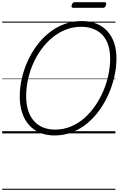

<svg xmlns="http://www.w3.org/2000/svg" viewBox="-20 -1229 1093 1769"><path d="M483 19Q409 19 350 -5Q291 -29 249 -75.5Q207 -122 184.5 -189Q162 -256 162 -340Q162 -420 180 -501.5Q198 -583 232.5 -660.5Q267 -738 316.5 -806Q366 -874 430 -925.5Q494 -977 570.5 -1006Q647 -1035 734 -1035Q808 -1035 867 -1011.5Q926 -988 967.5 -943.5Q1009 -899 1031 -835.5Q1053 -772 1053 -692Q1053 -613 1035 -529.5Q1017 -446 982.5 -366.5Q948 -287 898.5 -217Q849 -147 785.5 -94Q722 -41 646 -11Q570 19 483 19ZM489 -35Q565 -35 632.5 -63Q700 -91 756 -140Q812 -189 856.5 -253.5Q901 -318 932 -391Q963 -464 979 -540Q995 -616 995 -688Q995 -759 977 -814Q959 -869 924.5 -906Q890 -943 840.5 -962.5Q791 -982 728 -982Q652 -982 585 -955.5Q518 -929 461.5 -882Q405 -835 360 -773Q315 -711 284 -639.5Q253 -568 237 -492.5Q221 -417 221 -344Q221 -270 239 -212.5Q257 -155 291.5 -115.5Q326 -76 375.5 -55.5Q425 -35 489 -35ZM655 -1157Q643 -1157 640 -1163.5Q637 -1170 641 -1182Q645 -1195 651 -1202Q657 -1209 669 -1209H943Q955 -1209 957.5 -1201.5Q960 -1194 956 -1182Q953 -1169 946.5 -1163Q940 -1157 928 -1157ZM0 510H1043V520H0ZM0 -20H1043V0H0ZM0 -505H1043V-500H0ZM0 -1030H1043V-1020H0Z"/></svg>

Font: Playwrite CO Guides
Style: Regular
Weight: 400
Designer: Veronika Burian, José Scaglione
Foundry: TypeTogether
Version: Version 1.003